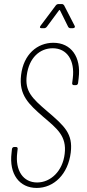

<svg xmlns="http://www.w3.org/2000/svg" viewBox="-20 -919 427 947"><path d="M184 -780H199C203 -780 208 -783 211 -787L271 -868C272 -870 276 -870 276 -868L316 -787C318 -783 322 -780 327 -780H340C348 -780 352 -786 348 -792L296 -893C293 -897 290 -899 285 -899H268C263 -899 258 -896 255 -892L180 -792C175 -785 176 -780 184 -780ZM161 8C246 8 316 -60 329 -167C340 -259 300 -296 212 -371C137 -435 102 -470 112 -547C123 -635 177 -681 240 -681C310 -681 350 -622 339 -533L336 -509C335 -503 339 -499 345 -499H354C360 -499 364 -503 365 -509L368 -534C381 -638 331 -708 243 -708C164 -708 96 -651 84 -549C72 -450 122 -405 193 -343C261 -285 310 -248 299 -160C289 -75 230 -19 163 -19C95 -19 54 -77 65 -166L67 -184C68 -190 65 -194 59 -194H50C44 -194 40 -190 39 -184L37 -165C24 -60 76 8 161 8Z"/></svg>

Font: Barlow Condensed Thin
Style: Italic
Weight: 250
Width: 3
Italic angle: -7°
Designer: Jeremy Tribby
Foundry: Tribby Type
Version: Version 1.422;hotconv 1.0.109;makeotfexe 2.5.65596